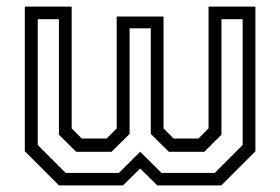

<svg xmlns="http://www.w3.org/2000/svg" viewBox="-20 -560 846 580"><path d="M55 -540H196.5V-172L227 -141.5H302L332.5 -172V-510H474V-172L504.5 -141.5H579.5L610 -172V-540H751.5V-103L648.5 0H455L403.5 -51L351.5 0H158L55 -103ZM94 -502V-122L178.5 -37.5H339L403.5 -101.5L468 -37.5H628.5L713 -122V-502H649V-153L597 -101.5H490L435.5 -155.5V-474.5H371.5V-155.5L317 -101.5H210L158 -153V-502Z"/></svg>

Font: Tourney Thin
Style: Regular
Weight: 400
Version: Version 1.015